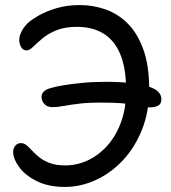

<svg xmlns="http://www.w3.org/2000/svg" viewBox="-20 -729 676 758"><path d="M236 9Q171 9 125 -14Q79 -37 55.5 -69.5Q32 -102 32 -129Q32 -144 40.5 -154Q49 -164 63 -164Q75 -164 85.5 -155Q96 -146 108 -133Q120 -120 136.5 -107Q153 -94 177.5 -85Q202 -76 237 -76Q285 -76 328 -96.5Q371 -117 405 -155.5Q439 -194 458.5 -248.5Q478 -303 478 -372Q478 -459 455 -514.5Q432 -570 388.5 -596.5Q345 -623 284 -623Q235 -623 201.5 -609Q168 -595 146.5 -576.5Q125 -558 110.5 -544Q96 -530 85 -530Q71 -530 63.5 -543Q56 -556 56 -571Q56 -587 65.5 -605.5Q75 -624 91 -639Q104 -651 132.5 -667.5Q161 -684 202.5 -696.5Q244 -709 296 -709Q347 -709 396 -692Q445 -675 483.5 -637Q522 -599 545.5 -535Q569 -471 569 -376Q569 -288 540.5 -217Q512 -146 464.5 -95.5Q417 -45 357.5 -18Q298 9 236 9ZM570 -305Q555 -305 541.5 -308Q528 -311 509 -315Q490 -319 458.5 -321.5Q427 -324 375 -324Q330 -324 295 -320Q260 -316 233.5 -311Q207 -306 188 -306Q166 -306 155 -318.5Q144 -331 144 -347Q144 -358 152.5 -367Q161 -376 179 -381Q194 -386 225.5 -391.5Q257 -397 301.5 -401.5Q346 -406 398 -406Q457 -406 507 -400Q557 -394 587 -379Q617 -364 617 -337Q617 -319 604.5 -312Q592 -305 570 -305Z"/></svg>

Font: Shantell Sans
Style: Regular
Weight: 400
Designer: Stephen Nixon, Anya Danilova, Shantell Martin
Foundry: Arrow Type
Version: Version 1.008;[ac192a2d6]